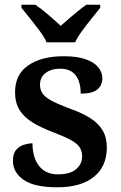

<svg xmlns="http://www.w3.org/2000/svg" viewBox="-20 -786 516 816"><path d="M224 10Q126 10 80.5 -21.5Q35 -53 35 -103Q35 -134 49.5 -150Q64 -166 83.5 -171.5Q103 -177 118 -177Q118 -118 145.5 -81.5Q173 -45 226 -45Q278 -45 303.5 -67Q329 -89 329 -121Q329 -144 318 -160.5Q307 -177 280 -191.5Q253 -206 206 -224Q153 -244 117 -266.5Q81 -289 62.5 -319.5Q44 -350 44 -394Q44 -470 100.5 -508.5Q157 -547 250 -547Q308 -547 344.5 -534Q381 -521 398 -499.5Q415 -478 415 -454Q415 -423 393.5 -405.5Q372 -388 323 -388Q323 -438 301.5 -466Q280 -494 236 -494Q198 -494 174 -476Q150 -458 150 -426Q150 -403 162 -387Q174 -371 203 -356Q232 -341 283 -322Q331 -305 364.5 -283.5Q398 -262 416 -232Q434 -202 434 -160Q434 -78 378.5 -34Q323 10 224 10ZM178 -606Q168 -629 148 -655.5Q128 -682 107.5 -708Q87 -734 71 -753V-766H130Q154 -750 185 -723.5Q216 -697 238 -676Q253 -690 272.5 -706.5Q292 -723 311.5 -739Q331 -755 347 -766H406V-753Q391 -734 370 -708Q349 -682 329.5 -655.5Q310 -629 299 -606Z"/></svg>

Font: Noto Nastaliq Urdu SemiBold
Style: Regular
Weight: 600
Version: Version 3.007